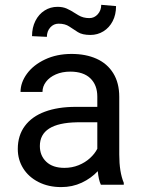

<svg xmlns="http://www.w3.org/2000/svg" viewBox="-20 -760 584 790"><path d="M457.5 -734.9Q457.5 -699.7 443.6 -672.9Q429.7 -646 405.5 -631.1Q381.3 -616.2 352.1 -616.2Q318.4 -616.2 300.3 -627.9L265.1 -650.9Q248 -662.6 221.2 -662.6Q200.7 -662.6 186.8 -647Q172.9 -631.3 172.9 -608.4L111.8 -611.3Q111.8 -646.5 125.7 -674.1Q139.6 -701.7 163.6 -716.8Q187.5 -731.9 216.8 -731.9Q237.8 -731.9 254.2 -724.9Q270.5 -717.8 291.5 -704.1L302.7 -697.3Q321.8 -685.5 347.7 -685.5Q368.2 -685.5 382.3 -701.4Q396.5 -717.3 396.5 -740.2ZM395 0Q385.7 -19.5 382.3 -55.7Q355 -26.4 316.4 -8.3Q277.8 9.8 231.9 9.8Q179.2 9.8 138.4 -11Q97.7 -31.7 75.4 -67.4Q53.2 -103 53.2 -147Q53.2 -202.6 82.3 -241.7Q111.3 -280.8 164.8 -300.5Q218.3 -320.3 291 -320.3H380.4V-362.3Q380.4 -410.2 351.8 -437.7Q323.2 -465.3 269 -465.3Q235.8 -465.3 209.7 -453.9Q183.6 -442.4 169.2 -423.3Q154.8 -404.3 154.8 -381.8H64.5Q64.5 -420.4 90.8 -456.5Q117.2 -492.7 165.3 -515.4Q213.4 -538.1 274.4 -538.1Q333 -538.1 377.2 -518.3Q421.4 -498.5 446 -458.7Q470.7 -418.9 470.7 -361.3V-124Q470.7 -51.8 489.3 -7.8V0ZM380.4 -147.9V-256.8H296.4Q144 -253.9 144 -159.2Q144 -119.6 170.4 -94.5Q196.8 -69.3 245.1 -69.3Q276.4 -69.3 303.5 -80.3Q330.6 -91.3 350.3 -109.4Q370.1 -127.4 380.4 -147.9Z"/></svg>

Font: Mardoto
Style: Regular
Weight: 400
Designer: Christian Robertson, Vahan Hovhannisyan
Foundry: Google
Version: Version 1.000